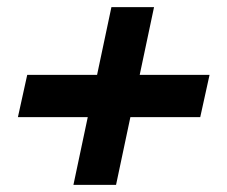

<svg xmlns="http://www.w3.org/2000/svg" viewBox="-20 -516 635 536"><path d="M185 0 225 -189H30L56 -307H251L291 -496H410L370 -307H565L539 -189H344L304 0Z"/></svg>

Font: Atkinson Hyperlegible Next
Style: Bold Italic
Weight: 700
Italic angle: -12°
Designer: Elliott Scott, Megan Eiswerth, Linus Boman, Theodore Petrosky, Letters from Sweden
Foundry: Applied Design Works, Letters from Sweden
Version: Version 2.001